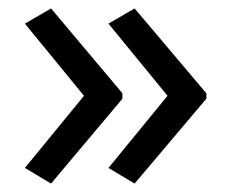

<svg xmlns="http://www.w3.org/2000/svg" viewBox="-20 -491 549 455"><path d="M469 -257 299 -56 237 -93 377 -264 237 -435 299 -471 469 -270ZM270 -257 101 -56 39 -93 179 -264 39 -435 101 -471 270 -270Z"/></svg>

Font: Noto Sans Palmyrene
Style: Regular
Weight: 400
Designer: Monotype Design Team
Foundry: Monotype Imaging Inc.
Version: Version 2.001; ttfautohint (v1.8.4.7-5d5b)